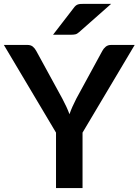

<svg xmlns="http://www.w3.org/2000/svg" viewBox="-26 -950 701 970"><path d="M391 -280V0H257V-280L-6.5 -723H112Q129.5 -723 139.8 -714.5Q150 -706 157 -693L289 -451.5Q300.5 -430 309.2 -411Q318 -392 325 -373Q331.5 -392 340 -411Q348.5 -430 359.5 -451.5L491 -693Q496.5 -704 507.5 -713.5Q518.5 -723 535.5 -723H654.5ZM535.5 -930.5 373.5 -787.5Q363.5 -778.5 354.5 -776.5Q345.5 -774.5 331.5 -774.5H242L346.5 -910Q351.5 -917 356.5 -921.2Q361.5 -925.5 367.5 -927.5Q373.5 -929.5 380.8 -930Q388 -930.5 398 -930.5Z"/></svg>

Font: LatoLatin
Style: Bold
Weight: 700
Designer: Lukasz Dziedzic with Adam Twardoch and Botio Nikoltchev
Foundry: tyPoland Lukasz Dziedzic
Version: Version 2.015; 2015-08-06; http://www.latofonts.com/